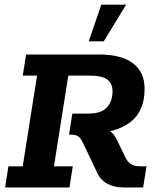

<svg xmlns="http://www.w3.org/2000/svg" viewBox="-20 -822 692 842"><path d="M2.4 0 17 -92.6H79.6L142.5 -490.4H79.9L94.4 -583H416Q511.4 -583 562.7 -544.9Q614.1 -506.7 614.1 -431.9Q614.1 -334.9 551.8 -286.6Q489.6 -238.4 381.7 -238.4H337.4L409.1 -262.4Q443.8 -262.4 462.7 -247.6Q481.6 -232.7 495.3 -203.2L529.5 -132.6Q539.4 -111.3 555.2 -101.9Q570.9 -92.6 594.4 -92.6H622.4L607.8 0H520.3Q481.2 0 451.2 -16Q421.2 -32 406.2 -64.6L345.5 -191.9Q334.1 -216.4 323.1 -223.9Q312.1 -231.3 294.7 -231.3H282.7L297.3 -323.9H367.9Q423.7 -323.9 448.6 -350.7Q473.5 -377.5 473.5 -421.3Q473.5 -457 450 -473.7Q426.4 -490.4 376.8 -490.4H279.5L216.6 -92.6H299.2L284.6 0ZM369 -640.8 424.3 -801.5H533.1L435.1 -640.8Z"/></svg>

Font: Rokkitt SemiBold
Style: Italic
Weight: 600
Italic angle: -9°
Designer: Vernon Adams
Foundry: Vernon Adams
Version: Version 3.103